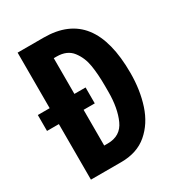

<svg xmlns="http://www.w3.org/2000/svg" viewBox="-178 -866 911 982"><g transform="rotate(-30 278.0 -375.0)"><path d="M520 -372Q520 -271 492.5 -187Q465 -103 405 -51.5Q345 0 251 0H72V-328H2V-422H72V-750H226Q374 -750 447 -656Q520 -562 520 -372ZM374 -378Q374 -447 365.5 -500.5Q357 -554 326.5 -593.5Q296 -633 235 -633H218V-422H284V-328H218V-117H239Q315 -117 344.5 -182.5Q374 -248 374 -344Z"/></g></svg>

Font: Francois One
Style: Regular
Weight: 400
Designer: Vernon Adams
Foundry: Vernon Adams
Version: Version 2.000